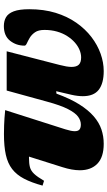

<svg xmlns="http://www.w3.org/2000/svg" viewBox="205 -761 570 1020"><g transform="rotate(-90 490.0 -251.0)"><path d="M519 -500.5H727.5L655 -219.5Q650 -200.5 647.2 -184.2Q644.5 -168 644.5 -155.5Q644.5 -129.5 656.5 -117.2Q668.5 -105 695 -105Q714.5 -105 735 -113.5Q755.5 -122 774.2 -138.5Q793 -155 808.2 -178.8Q823.5 -202.5 832.2 -233Q841 -263.5 841 -300Q841 -332 828.5 -350Q816 -368 799.5 -377.8Q783 -387.5 770.2 -393.2Q757.5 -399 757.5 -405.5Q757.5 -449.5 783.5 -482.5Q809.5 -515.5 861.5 -515.5Q888.5 -515.5 908.5 -504Q928.5 -492.5 939.8 -463Q951 -433.5 951 -380.5Q951 -303 931.8 -240.5Q912.5 -178 879 -130.2Q845.5 -82.5 803.2 -50.2Q761 -18 714.5 -1.5Q668 15 622.5 15Q557 15 523 -11.5Q489 -38 489 -96Q489 -109 490.8 -124Q492.5 -139 496.5 -156.5L515.5 -237.5L502.5 -236Q476 -163.5 445.8 -115.2Q415.5 -67 382.2 -38.2Q349 -9.5 312.5 2.8Q276 15 236 15Q165 15 130.2 -18.8Q95.5 -52.5 95.5 -112Q95.5 -153 112 -204.5L168 -382Q166.5 -382 164.8 -382Q163 -382 160.5 -382Q131.5 -382 112.2 -377Q93 -372 76.8 -355Q60.5 -338 39.5 -302L14 -310Q30 -369 50.8 -408.5Q71.5 -448 102 -471.5Q132.5 -495 177.5 -505Q222.5 -515 287.5 -515Q314.5 -515 334 -514.2Q353.5 -513.5 372.2 -512.2Q391 -511 415 -508.5L313 -189Q308 -173 305.5 -160.5Q303 -148 303 -139Q303 -121 312 -113.8Q321 -106.5 338.5 -106.5Q360 -106.5 380.2 -121.2Q400.5 -136 420.5 -175Q440.5 -214 460 -286Z"/></g></svg>

Font: Newsreader 9pt ExtraBold
Style: Italic
Weight: 800
Italic angle: -17°
Designer: Hugues Gentile
Foundry: Production Type
Version: Version 1.003